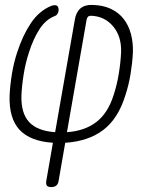

<svg xmlns="http://www.w3.org/2000/svg" viewBox="-20 -580 640 780"><path d="M188 180Q175 180 170.5 174Q166 168 168 155L195 0Q103 -6 59.5 -52.5Q16 -99 19 -192Q21 -234 28.5 -280Q36 -326 50 -368Q72 -436 105.5 -486Q139 -536 188 -556Q196 -559 202.5 -559Q209 -559 212.5 -556Q216 -553 217.5 -546.5Q219 -540 217 -531Q215 -526 212 -521.5Q209 -517 203 -515Q166 -501 140.5 -461.5Q115 -422 98 -368Q84 -326 76.5 -280Q69 -234 67 -192Q65 -120 98.5 -84Q132 -48 204 -43L284 -500Q289 -531 307 -546Q325 -561 355 -560Q399 -559 430.5 -544Q462 -529 482 -503.5Q502 -478 511.5 -443.5Q521 -409 520 -368Q518 -326 510.5 -280Q503 -234 489 -192Q460 -98 399.5 -52Q339 -6 245 0L218 155Q216 168 208.5 174Q201 180 188 180ZM332 -501 252 -43Q324 -48 371 -84Q418 -120 441 -192Q455 -234 462.5 -280Q470 -326 472 -368Q474 -432 439.5 -473Q405 -514 350 -516Q342 -516 338 -512.5Q334 -509 332 -501Z"/></svg>

Font: Maple Mono Thin
Style: Italic
Weight: 250
Italic angle: -10°
Monospace: yes
Designer: subframe7536
Version: Version 7.000